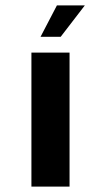

<svg xmlns="http://www.w3.org/2000/svg" viewBox="-20 -695 372 715"><path d="M97 0V-499H239V0ZM131 -558 192 -675H296L206 -558Z"/></svg>

Font: Maven Pro
Style: Bold
Weight: 700
Designer: Joe Prince
Foundry: Joe Prince
Version: Version 2.103